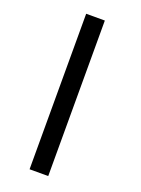

<svg xmlns="http://www.w3.org/2000/svg" viewBox="-171 -875 792 1079"><g transform="rotate(20 225.0 -335.0)"><path d="M149.7 -800H261.3V130H149.7Z"/></g></svg>

Font: League Mono Thin Condensed
Style: Regular
Weight: 100
Width: 1
Designer: Tyler Finck
Foundry: The League of Moveable Type / Tyler Finck
Version: Version 2.300;RELEASE